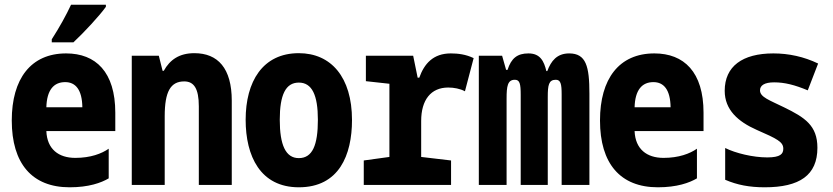

<svg xmlns="http://www.w3.org/2000/svg" viewBox="-20 -786 3540 816"><path d="M200 -619V-606H292C337 -648 403 -719 430 -757V-766H282C261 -721 234 -672 200 -619ZM276 10C357 10 410 -9 442 -28V-154C412 -133 365 -115 300 -115C229 -115 180 -152 177 -229H470V-307C470 -480 387 -559 261 -559C111 -559 30 -451 30 -274C30 -91 116 10 276 10ZM330 -330H177C179 -403 208 -437 257 -437C301 -437 329 -405 330 -330Z M540 0H680V-292C680 -397 705 -440 763 -440C804 -440 825 -410 825 -334V0H965V-358C965 -496 906 -560 806 -560C742 -560 702 -532 676 -485H671L655 -549H540Z M1250 10C1421 10 1476 -127 1476 -276C1476 -458 1387 -560 1250 -560C1096 -560 1024 -439 1024 -277C1024 -123 1086 10 1250 10ZM1250 -114C1194 -114 1169 -170 1169 -277C1169 -383 1194 -435 1250 -435C1306 -435 1331 -382 1331 -277C1331 -169 1308 -114 1250 -114Z M1526 0H1897V-104L1770 -119V-272C1770 -361 1811 -414 1885 -414C1909 -414 1936 -409 1956 -398L1993 -539C1960 -555 1926 -559 1896 -559C1821 -559 1783 -515 1762 -456H1755L1736 -549H1535V-441L1635 -430V-119L1526 -104Z M2015 0H2133V-367C2133 -419 2137 -447 2168 -447C2189 -447 2193 -430 2193 -383V0H2308V-374C2308 -424 2312 -447 2342 -447C2363 -447 2367 -429 2367 -385V0H2485V-388C2485 -504 2471 -559 2399 -559C2347 -559 2322 -527 2306 -484H2302C2292 -526 2276 -559 2226 -559C2179 -559 2153 -539 2137 -489H2131L2114 -549H2015Z M2776 10C2857 10 2910 -9 2942 -28V-154C2912 -133 2865 -115 2800 -115C2729 -115 2680 -152 2677 -229H2970V-307C2970 -480 2887 -559 2761 -559C2611 -559 2530 -451 2530 -274C2530 -91 2616 10 2776 10ZM2830 -330H2677C2679 -403 2708 -437 2757 -437C2801 -437 2829 -405 2830 -330Z M3230 10C3378 10 3454 -41 3454 -158C3454 -253 3400 -287 3312 -330C3251 -360 3210 -373 3210 -402C3210 -423 3229 -436 3270 -436C3315 -436 3358 -425 3413 -402L3457 -516C3397 -545 3332 -559 3267 -559C3135 -559 3060 -504 3060 -400C3060 -319 3117 -269 3196 -234C3283 -196 3309 -183 3309 -154C3309 -132 3297 -117 3241 -117C3180 -117 3106 -135 3062 -157V-22C3113 0 3165 10 3230 10Z"/></svg>

Font: Noto Sans Mono ExtraCondensed ExtraBold
Style: Regular
Weight: 800
Width: 2
Designer: Monotype Design Team
Foundry: Monotype Imaging Inc.
Version: Version 2.014